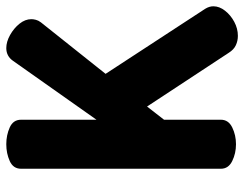

<svg xmlns="http://www.w3.org/2000/svg" viewBox="-103 -668 777 611"><g transform="rotate(-90 285.5 -362.5)"><path d="M132 0Q103 0 78.5 -12Q54 -24 54 -48V-684Q54 -709 78.5 -720Q103 -731 132 -731Q161 -731 185.5 -720Q210 -709 210 -684V-444L397 -709Q412 -731 438 -731Q458 -731 479.5 -719Q501 -707 515.5 -689Q530 -671 530 -651Q530 -645 528 -637Q526 -629 520 -621L356 -415L563 -98Q571 -85 571 -72Q571 -53 557 -35Q543 -17 521.5 -5.5Q500 6 477 6Q461 6 447 -0.5Q433 -7 423 -23L252 -283L210 -229V-48Q210 -24 185.5 -12Q161 0 132 0Z"/></g></svg>

Font: Dosis ExtraLight ExtraBold
Style: Regular
Weight: 800
Version: Version 3.001; ttfautohint (v1.8.2)